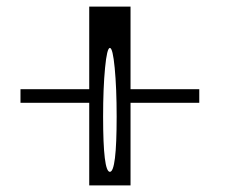

<svg xmlns="http://www.w3.org/2000/svg" viewBox="-20 -728 705 581"><path d="M333 -375Q333 -460.9 327.1 -522.5Q321.3 -583 312.5 -583Q303.7 -583 297.9 -522.5Q292 -460.9 292 -375Q292 -208 312.5 -208Q333 -208 333 -375ZM375 -708V-458H583V-417H375V-167H250V-417H42V-458H250V-708Z"/></svg>

Font: okolaksMetalik
Style: bold
Weight: 700
Width: 7
Version: Version 0.6